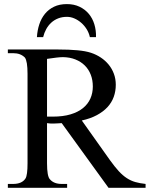

<svg xmlns="http://www.w3.org/2000/svg" viewBox="-20 -899 717 919"><path d="M499.5 0 275.4 -309.6Q262.2 -309.1 252.4 -308.3Q242.7 -307.6 234.9 -307.6Q227.5 -307.6 220.5 -307.9Q213.4 -308.1 205.1 -309.6V-117.7Q205.1 -54.2 219.2 -40.5Q237.8 -18.6 275.4 -18.6H301.3V0H17.6V-18.6H42.5Q85.4 -18.6 102.1 -44.9Q111.8 -60.5 111.8 -117.7V-545.4Q111.8 -606.4 99.1 -623.5Q88.9 -633.8 75 -639.2Q61 -644.5 42.5 -644.5H17.6V-662.1H257.8Q311 -662.1 350.3 -658.4Q389.6 -654.8 415 -646.5Q440.4 -638.2 462.2 -623.8Q483.9 -609.4 500 -589.8Q516.1 -570.3 525.1 -545.9Q534.2 -521.5 534.2 -493.2Q534.2 -462.4 524.4 -435.3Q514.6 -408.2 494.4 -386.2Q474.1 -364.3 443.6 -347.9Q413.1 -331.5 371.6 -322.3L506.8 -131.8Q529.3 -100.6 548.3 -79.8Q567.4 -59.1 586.9 -46.4Q606.4 -33.7 627.9 -27.6Q649.4 -21.5 676.8 -18.6V0ZM424.3 -484.9Q424.3 -516.1 414.3 -541.7Q404.3 -567.4 385.7 -585.7Q367.2 -604 340.8 -614.5Q314.5 -625 281.7 -625.5Q269 -625.5 249.8 -623.3Q230.5 -621.1 205.1 -617.2V-340.8H232.9Q281.7 -340.8 317.6 -351.6Q353.5 -362.3 377.2 -381.6Q400.9 -400.9 412.6 -427.2Q424.3 -453.6 424.3 -484.9ZM410.2 -721.2Q405.8 -741.7 394.8 -759.3Q383.8 -776.9 368.7 -790Q353.5 -803.2 335.9 -810.8Q318.4 -818.4 300.3 -818.4Q277.3 -818.4 258.5 -811Q239.7 -803.7 225.3 -790.5Q210.9 -777.3 201.2 -759.5Q191.4 -741.7 186.5 -721.2H156.7Q158.7 -753.9 168.2 -782.7Q177.7 -811.5 195.3 -833Q212.9 -854.5 238.8 -866.9Q264.6 -879.4 300.3 -879.4Q334 -879.4 360.4 -866.9Q386.7 -854.5 404.8 -833Q422.9 -811.5 431.6 -782.7Q440.4 -753.9 439.5 -721.2Z"/></svg>

Font: Doulos SIL Viet
Style: Regular
Weight: 400
Designer: Walt Agee, Victor Gaultney, Peter Martin, Debbi Hosken, Becca Hirsbrunner
Foundry: SIL International
Version: Version 5.000